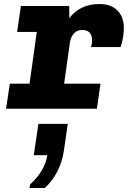

<svg xmlns="http://www.w3.org/2000/svg" viewBox="-20 -541 640 955"><path d="M10 0 29 -125H127L163 -382H65L84 -511H324L325 -451Q351 -485 388 -503Q425 -521 475 -521Q532 -521 564 -489Q596 -457 596 -402Q596 -379 592 -355Q588 -331 580 -307H433L437 -325Q438 -332 438 -339Q438 -392 389 -392Q365 -392 349 -376Q333 -360 328 -331L299 -125H480L462 0ZM127 394 130 376Q167 342 188.5 305.5Q210 269 215 231H148L171 75H317L298 207Q291 259 267 308Q243 357 203 394Z"/></svg>

Font: Chivo Mono Medium ExtraBold
Style: Italic
Weight: 800
Italic angle: -8.05°
Monospace: yes
Version: Version 1.008